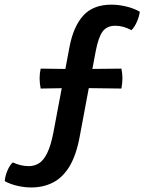

<svg xmlns="http://www.w3.org/2000/svg" viewBox="-72 -664 632 824"><path d="M254.5 -367.5 449 -369.5Q453.5 -348.5 453.5 -327.5Q453.5 -317 452.2 -305.8Q451 -294.5 449 -284L253.5 -286.5L102.5 -284Q100.5 -294.5 99.2 -305.8Q98 -317 98 -327.5Q98 -348.5 102.5 -369.5ZM226.5 -463.5Q243 -550 285.2 -597Q327.5 -644 406.5 -644Q436.5 -644 469.5 -636.2Q502.5 -628.5 528 -613.5Q525.5 -593.5 515.5 -570.5Q505.5 -547.5 492 -534.5Q457.5 -553.5 423 -553.5Q386.5 -553.5 368.2 -528.5Q350 -503.5 338.5 -443L270 -77.5Q255 3 225.8 50.8Q196.5 98.5 155 119.5Q113.5 140.5 62.5 140.5Q33 140.5 2.5 133.5Q-28 126.5 -51.5 113.5Q-50.5 93 -40.5 69Q-30.5 45 -17 33Q-2.5 40 15.2 44.5Q33 49 51.5 49Q75.5 49 95.2 36.8Q115 24.5 130.5 -7Q146 -38.5 157 -94.5Z"/></svg>

Font: Signika Medium
Style: Regular
Weight: 500
Designer: Anna Giedry
Foundry: Anna Giedry
Version: Version 2.000